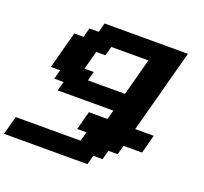

<svg xmlns="http://www.w3.org/2000/svg" viewBox="-212 -796 1293 1217"><g transform="rotate(20 434.5 -187.5)"><path d="M-66.9 250H495.6L512.2 187.5H574.7L591.3 125H653.8L670.9 62.5H795.9Q801.3 42 812.3 0Q823.2 -42 829.1 -62.5H704.1L855 -625H292.5L275.9 -562.5H213.4L196.3 -500H133.8Q122.6 -458 100.3 -375Q78.1 -292 66.9 -250H129.4L112.8 -187.5H175.3L158.7 -125H533.7L516.6 -62.5H391.6Q385.7 -41.5 374.8 0Q363.8 41.5 358.4 62.5H420.9L403.8 125H-33.7Q-39.1 145.5 -50.3 187.3Q-61.5 229 -66.9 250ZM566.9 -250H316.9L333.5 -312.5H271Q276.9 -333 288.1 -375Q299.3 -417 304.7 -437.5H367.2L383.8 -500H633.8Q622.6 -458 600.3 -375Q578.1 -292 566.9 -250Z"/></g></svg>

Font: Faithful 32x
Style: SemiboldOblique
Weight: 400
Foundry: Faithful Resource Pack
Version: Version 1.0; January 27, 2023